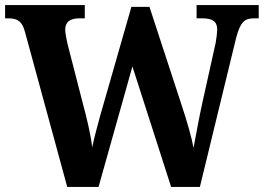

<svg xmlns="http://www.w3.org/2000/svg" viewBox="-20 -734 1036 754"><path d="M78 -609 244 0H367L500 -473L652 0H765L907 -584C924 -650 942 -662 978 -662H996V-714H752V-662H774C814 -662 833 -650 833 -618C833 -608 830 -581 827 -566L775 -332C761 -268 749 -201 740 -153C734 -189 715 -256 694 -319L567 -707H496L373 -278C362 -236 351 -199 342 -155C338 -199 319 -278 305 -329L245 -562C241 -580 236 -606 236 -617C236 -648 255 -662 292 -662H313V-714H0V-662H12C48 -662 67 -651 78 -609Z"/></svg>

Font: Noto Serif SemiCondensed
Style: Bold
Weight: 700
Width: 4
Designer: Monotype Design Team
Foundry: Monotype Imaging Inc.
Version: Version 2.015